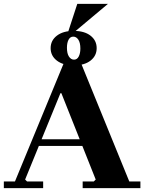

<svg xmlns="http://www.w3.org/2000/svg" viewBox="-20 -981 757 1001"><path d="M0 0V-35H58L320 -670H395L654 -35H712V0H411V-35H469L479 -45L300 -495H295L111 -45L121 -35H205V0ZM169 -220V-255H495V-220ZM364 -640Q309 -640 276.5 -665Q244 -690 244 -730Q244 -770 276.5 -795Q309 -820 364 -820Q420 -820 452 -795Q484 -770 484 -730Q484 -690 452 -665Q420 -640 364 -640ZM366 -670Q382 -670 390.5 -686.5Q399 -703 399 -728Q399 -758 388.5 -774Q378 -790 362 -790Q346 -790 337.5 -774Q329 -758 329 -732Q329 -702 339.5 -686Q350 -670 366 -670ZM543 -961 364 -811H334L383 -961Z"/></svg>

Font: Brygada 1918
Style: Regular
Weight: 400
Designer: Mateusz Machalski | Borys Kosmynka | Przemek Hoffer
Foundry: NIEPODLEGLA 2018
Version: Version 3.006